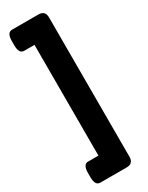

<svg xmlns="http://www.w3.org/2000/svg" viewBox="-234 -807 760 985"><g transform="rotate(-30 145.5 -315.0)"><path d="M196 -768Q236 -768 236 -728V98Q236 138 196 138H40Q10 138 10 88V63Q10 13 40 13H101V-643H40Q10 -643 10 -693V-718Q10 -768 40 -768Z"/></g></svg>

Font: Asap Black
Style: Regular
Weight: 900
Designer: Pablo Cosgaya
Foundry: Omnibus-Type
Version: Version 3.001; ttfautohint (v1.8.4.7-5d5b)